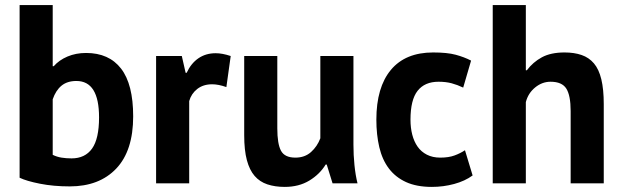

<svg xmlns="http://www.w3.org/2000/svg" viewBox="-20 -720 2443 754"><path d="M57 -700H187V-460H191Q212 -484 245 -498Q278 -512 318 -512Q408 -512 455.5 -450.5Q503 -389 503 -263Q503 -128 436.5 -58Q370 12 254 12Q190 12 137 1.5Q84 -9 57 -22ZM280 -402Q244 -402 221.5 -383.5Q199 -365 187 -330V-112Q203 -104 221.5 -101Q240 -98 261 -98Q314 -98 341.5 -136.5Q369 -175 369 -259Q369 -402 280 -402Z M869 -378Q838 -389 813 -389Q778 -389 754.5 -370.5Q731 -352 723 -323V0H593V-500H694L709 -434H713Q730 -471 759 -491Q788 -511 827 -511Q853 -511 886 -500Z M1069 -500V-216Q1069 -155 1083.5 -128Q1098 -101 1140 -101Q1177 -101 1201.5 -123Q1226 -145 1238 -177V-500H1368V-152Q1368 -111 1372 -71.5Q1376 -32 1384 0H1286L1263 -74H1259Q1236 -36 1195 -11Q1154 14 1098 14Q1060 14 1030 4Q1000 -6 980 -29Q960 -52 949.5 -91Q939 -130 939 -189V-500Z M1836 -31Q1806 -9 1763.5 2.5Q1721 14 1676 14Q1616 14 1574.5 -5Q1533 -24 1507 -58.5Q1481 -93 1469.5 -142Q1458 -191 1458 -250Q1458 -377 1515 -445.5Q1572 -514 1681 -514Q1736 -514 1769.5 -505Q1803 -496 1830 -482L1799 -376Q1776 -387 1753.5 -393Q1731 -399 1702 -399Q1648 -399 1620 -363.5Q1592 -328 1592 -250Q1592 -218 1599 -191Q1606 -164 1620 -144Q1634 -124 1656.5 -112.5Q1679 -101 1709 -101Q1742 -101 1765 -109.5Q1788 -118 1806 -130Z M2221 0V-284Q2221 -345 2204 -372Q2187 -399 2142 -399Q2109 -399 2081.5 -376.5Q2054 -354 2045 -319V0H1915V-700H2045V-444H2049Q2073 -476 2108 -495Q2143 -514 2197 -514Q2235 -514 2264 -504Q2293 -494 2312.5 -471Q2332 -448 2341.5 -408.5Q2351 -369 2351 -311V0Z"/></svg>

Font: PT Sans
Style: Bold
Weight: 700
Version: Version 2.003W OFL; ttfautohint (v1.6)